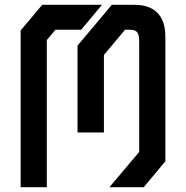

<svg xmlns="http://www.w3.org/2000/svg" viewBox="-20 -780 775 800"><path d="M405 -760H156L66 -653V0H175V-613L211 -656H318ZM669 -628C669 -742 592 -760 541 -760H446L303 -590V-228H413V-551L501 -656H521C552 -656 560 -644 560 -604V-147L436 0H579L669 -108Z"/></svg>

Font: Tekex
Style: Regular
Weight: 400
Designer: NC Empire
Foundry: NC Empire
Version: Version 1.001;hotconv 1.0.109;makeotfexe 2.5.65596